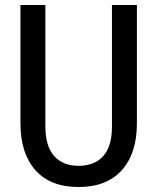

<svg xmlns="http://www.w3.org/2000/svg" viewBox="-20 -740 631 770"><path d="M295 10Q182 10 122 -57.5Q62 -125 62 -246V-720H162V-233Q162 -154 197 -114.5Q232 -75 295 -75Q359 -75 394 -114Q429 -153 429 -232V-720H529V-245Q529 -125 468.5 -57.5Q408 10 295 10Z"/></svg>

Font: Instrument Sans SemiCondensed Medium
Style: Regular
Weight: 500
Width: 4
Designer: Rodrigo Fuenzalida
Foundry: fragTYPE
Version: Version 1.000;gftools[0.9.28]